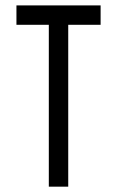

<svg xmlns="http://www.w3.org/2000/svg" viewBox="-20 -704 441 724"><path d="M359.4 -683.6Q359.4 -665 359.4 -610.4Q329.1 -610.4 237.3 -610.4Q237.3 -458 237.3 0Q218.8 0 164.1 0Q164.1 -152.3 164.1 -610.4Q133.8 -610.4 42 -610.4Q42 -628.9 42 -683.6Q121.1 -683.6 359.4 -683.6Z"/></svg>

Font: ZAANS 2018
Style: Regular
Weight: 400
Designer: Counter Creatives
Version: Version 1.0 - 24-01-18